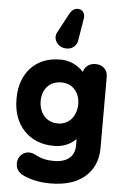

<svg xmlns="http://www.w3.org/2000/svg" viewBox="-65 -823 713 1100"><g transform="rotate(5 292.0 -273.0)"><path d="M227 -626C225 -619 224 -613 224 -607C224 -580 248 -546 293 -546C326 -546 351 -569 355 -598L376 -726C376 -729 377 -732 377 -735C377 -758 364 -778 336 -778C318 -778 303 -767 291 -746ZM266 232C351 232 418 212 465 171C512 130 536 75 536 6V-405C536 -444 509 -472 466 -472C429 -472 404 -450 397 -421C360 -460 315 -480 264 -480C193 -480 137 -458 95 -414C53 -369 32 -309 32 -234C32 -158 54 -97 97 -52C140 -7 198 16 269 16C319 16 361 -1 395 -34V3C395 63 356 102 275 102C239 102 201 95 166 75C155 69 143 66 130 66C95 66 66 97 66 133C66 162 79 183 104 197C149 220 206 232 266 232ZM280 -114C213 -114 171 -165 171 -234C171 -303 213 -350 280 -350C344 -350 387 -303 387 -234C387 -165 344 -114 280 -114Z"/></g></svg>

Font: Dongle
Style: Bold
Weight: 700
Designer: Yanghee Ryu
Foundry: Yanghee Ryu
Version: Version 2.000